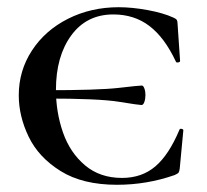

<svg xmlns="http://www.w3.org/2000/svg" viewBox="-20 -500 573 532"><path d="M104 -227V-250Q253 -250 309 -256.5Q365 -263 373 -263Q377 -263 380 -255Q383 -247 383 -237Q383 -226 380 -217.5Q377 -209 372 -209Q365 -209 309.5 -218Q254 -227 104 -227ZM461 -451Q468 -448 470 -444.5Q472 -441 472 -434L479 -331Q479 -328 473.5 -327Q468 -326 467 -330Q436 -396 394 -428Q352 -460 294 -460Q220 -460 177.5 -402Q135 -344 135 -251Q135 -189 154.5 -133Q174 -77 215.5 -42Q257 -7 318 -7Q373 -7 410.5 -39Q448 -71 477 -140Q478 -144 483 -143Q488 -142 488 -139L478 -33Q477 -25 475 -22Q473 -19 464 -15Q387 12 304 12Q209 12 148 -26Q87 -64 59.5 -121Q32 -178 32 -236Q32 -304 68.5 -360Q105 -416 168.5 -448Q232 -480 309 -480Q346 -480 389.5 -472Q433 -464 461 -451Z"/></svg>

Font: Cormorant Unicase SemiBold
Style: Regular
Weight: 600
Designer: Christian Thalmann (Catharsis Fonts)
Foundry: Catharsis Fonts
Version: Version 4.000